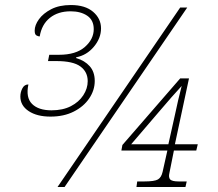

<svg xmlns="http://www.w3.org/2000/svg" viewBox="-20 -744 868 764"><path d="M181 -280Q127 -280 94 -302Q61 -324 61 -360Q61 -377 69 -392.5Q77 -408 93 -408Q82 -356 107.5 -330.5Q133 -305 185 -305Q230 -305 262 -321.5Q294 -338 311.5 -365Q329 -392 329 -421Q329 -458 300 -479.5Q271 -501 204 -501H171L176 -526H215Q282 -526 317.5 -557Q353 -588 353 -628Q353 -664 327 -681.5Q301 -699 261 -699Q211 -699 178.5 -673Q146 -647 138 -599Q132 -599 125 -603Q118 -607 118 -622Q118 -644 135 -667.5Q152 -691 184 -707.5Q216 -724 262 -724Q319 -724 350.5 -697Q382 -670 382 -631Q382 -592 353.5 -558Q325 -524 283 -516V-513Q317 -503 337 -480.5Q357 -458 357 -422Q357 -385 335 -352.5Q313 -320 273.5 -300Q234 -280 181 -280ZM209 0 697 -714H725L237 0ZM523 0 526 -22H554Q595 -22 608.5 -30Q622 -38 627 -60L646 -145H463L467 -167L697 -432H732L676 -170H767L761 -145H672L654 -55Q650 -39 657 -30Q665 -22 691 -22H723L718 0ZM502 -170H650L675 -282Q689 -349 703 -402Q688 -386 662 -356.5Q636 -327 609 -295Z"/></svg>

Font: Noto Serif Thin
Style: Italic
Weight: 100
Italic angle: -12°
Designer: Monotype Design Team
Foundry: Monotype Imaging Inc.
Version: Version 2.014; ttfautohint (v1.8.4.7-5d5b)